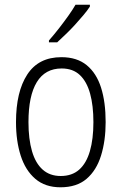

<svg xmlns="http://www.w3.org/2000/svg" viewBox="-20 -786 518 816"><path d="M429 -267Q429 -188 409.5 -125Q390 -62 348 -26Q306 10 237 10Q172 10 130 -26Q88 -62 68 -124.5Q48 -187 48 -267Q48 -396 96 -469.5Q144 -543 241 -543Q307 -543 348.5 -509Q390 -475 409.5 -413.5Q429 -352 429 -267ZM101 -267Q101 -195 116 -143.5Q131 -92 161.5 -65Q192 -38 238 -38Q286 -38 316.5 -65Q347 -92 362 -143.5Q377 -195 377 -267Q377 -337 363 -388Q349 -439 319.5 -467Q290 -495 242 -495Q172 -495 136.5 -437Q101 -379 101 -267ZM362 -758Q351 -741 334.5 -721.5Q318 -702 299 -681Q280 -660 260 -641Q240 -622 223 -606H188V-614Q210 -639 231 -666Q252 -693 270.5 -719Q289 -745 301 -766H362Z"/></svg>

Font: Noto Sans Bengali Condensed Light
Style: Regular
Weight: 300
Width: 3
Designer: Jelle Bosma - Monotype Design Team
Foundry: Monotype Imaging Inc.
Version: Version 2.003